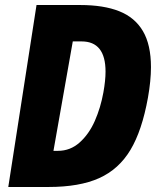

<svg xmlns="http://www.w3.org/2000/svg" viewBox="-20 -745 640 765"><path d="M125.5 -725H299.5Q393 -725 455.2 -700.2Q517.5 -675.5 549.5 -621Q581.5 -566.5 581.5 -477.5Q581.5 -423.5 569.5 -356Q546 -225 499.8 -147.8Q453.5 -70.5 375 -35.2Q296.5 0 173.5 0H13ZM392 -377Q400.5 -424.5 400.5 -459.5Q400.5 -580 305 -580H270L193 -144H211Q260 -144 297.2 -177.2Q334.5 -210.5 357.8 -263.2Q381 -316 392 -377Z"/></svg>

Font: JuliaMono Black
Style: Italic
Weight: 900
Italic angle: -9°
Monospace: yes
Designer: cormullion
Foundry: corm
Version: Version 0.057; ttfautohint (v1.8.4)